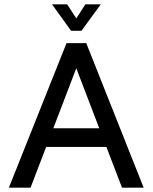

<svg xmlns="http://www.w3.org/2000/svg" viewBox="-20 -866 704 886"><path d="M332 -781 290 -846H220L308 -724H356L445 -846H374ZM543 0H643L378 -667H287L21 0H121L193 -188H471ZM332 -551 438 -274H226Z"/></svg>

Font: Maven Pro
Style: Medium
Weight: 500
Designer: Joe Prince
Foundry: Joe Prince
Version: Version 1.003